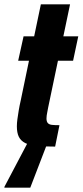

<svg xmlns="http://www.w3.org/2000/svg" viewBox="-45 -678 382 888"><path d="M210 0Q160 0 126 -3Q92 -6 71.5 -16.5Q51 -27 42 -45.5Q33 -64 33 -94Q33 -109 35.5 -127Q38 -145 41.5 -166.5Q45 -188 51 -214L89 -397H39L64 -510H113L144 -658H279L248 -510H317L293 -397H223L178 -182Q176 -170 174 -161Q172 -152 171 -144Q170 -136 170 -130Q170 -116 176 -109Q182 -102 195 -100.5Q208 -99 230 -99ZM-25 190 -24 185 83 -18H174L173 -13L95 190Z"/></svg>

Font: Saira Condensed ExtraBold
Style: Italic
Weight: 800
Width: 3
Italic angle: -12°
Designer: Hector Gatti with collaboration of the Omnibus-Type team
Foundry: Omnibus-Type
Version: Version 1.101